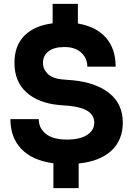

<svg xmlns="http://www.w3.org/2000/svg" viewBox="-20 -847 691 996"><path d="M257 0Q147 -15 90.5 -74.5Q34 -134 34 -229H181Q181 -182 218 -152.5Q255 -123 328 -123Q395 -123 432 -147Q469 -171 469 -211Q469 -285 339 -298L288 -302Q179 -312 117 -368Q55 -424 55 -521Q55 -610 106.5 -662Q158 -714 253 -726V-827H384V-725Q479 -709 529.5 -651.5Q580 -594 580 -501H433Q433 -545 401.5 -574Q370 -603 314 -603Q261 -603 232 -581Q203 -559 203 -521Q203 -488 227.5 -464Q252 -440 302 -435L353 -431Q476 -420 546.5 -364Q617 -308 617 -211Q617 -120 557.5 -65Q498 -10 388 1V129H257Z"/></svg>

Font: Sora-SIA
Style: Bold
Weight: 700
Designer: Jonathan Barnbrook, Julián Moncada
Foundry: Barnbrook Fonts
Version: Version 2.000